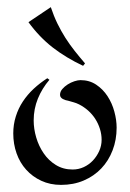

<svg xmlns="http://www.w3.org/2000/svg" viewBox="-20 -501 363 537"><path d="M306.2 -144Q306.2 -109.9 294.9 -80.6Q283.7 -51.3 263.2 -29.8Q242.7 -8.3 214.1 3.9Q185.5 16.1 150.9 16.1Q120.1 16.1 95.5 4.6Q70.8 -6.8 53.2 -26.4Q35.6 -45.9 26.4 -72Q17.1 -98.1 17.1 -127.9Q17.1 -152.8 24.2 -175.3Q31.2 -197.8 43.9 -217Q56.6 -236.3 74.2 -252.7Q91.8 -269 112.3 -282.2L118.2 -277.8Q97.7 -253.9 85.9 -225.1Q74.2 -196.3 74.2 -164.1Q74.2 -140.6 81.3 -116.5Q88.4 -92.3 102.1 -72.3Q115.7 -52.2 136.2 -39.6Q156.7 -26.9 183.1 -26.9Q199.7 -26.9 214.4 -33.7Q229 -40.5 240 -52.2Q251 -64 257.6 -78.9Q264.2 -93.8 264.2 -109.9Q264.2 -125.5 259.5 -140.4Q254.9 -155.3 246.6 -168.2Q238.3 -181.2 226.6 -191.7Q214.8 -202.1 201.2 -209Q193.4 -212.9 186.3 -214.8Q179.2 -216.8 170.9 -219.2Q167.5 -219.7 163.6 -220.9Q159.7 -222.2 156.2 -223.9Q152.8 -225.6 150.4 -228.5Q147.9 -231.4 147.9 -235.8Q147.9 -244.6 154.3 -252Q160.6 -259.3 169.4 -264.9Q178.2 -270.5 188 -273.7Q197.8 -276.9 205.1 -276.9Q230 -276.9 249 -264.2Q268.1 -251.5 280.8 -231.9Q293.5 -212.4 299.8 -189Q306.2 -165.5 306.2 -144ZM212.4 -316.9Q164.6 -339.4 127.2 -368.4Q89.8 -397.5 59.6 -439L122.1 -481Q130.4 -456.1 140.6 -435.1Q150.9 -414.1 162.8 -395.3Q174.8 -376.5 188.7 -358.9Q202.6 -341.3 217.8 -323.7Z"/></svg>

Font: Montez
Style: Regular
Weight: 400
Designer: Astigmatic (AOETI)
Foundry: Astigmatic (AOETI)
Version: Version 1.000